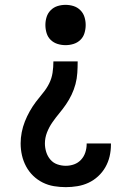

<svg xmlns="http://www.w3.org/2000/svg" viewBox="-20 -548 540 791"><path d="M250 -362Q233 -362 217 -367Q201 -372 189 -383.5Q177 -395 172 -411.5Q167 -428 167 -445Q167 -462 172 -478Q177 -494 189 -506Q201 -518 217 -523Q233 -528 250 -528Q267 -528 283 -523Q299 -518 311 -506Q323 -494 328 -478Q333 -462 333 -445Q333 -428 328 -411.5Q323 -395 311 -383.5Q299 -372 283 -367Q267 -362 250 -362ZM251 223Q227 223 202.5 219Q178 215 156 204Q134 193 116.5 176Q99 159 87.5 137.5Q76 116 70.5 92Q65 68 65 43Q65 20 69.5 -3Q74 -26 82.5 -47.5Q91 -69 102.5 -89.5Q114 -110 128 -128.5Q142 -147 157 -165Q172 -183 182.5 -204Q193 -225 196.5 -248Q200 -271 200 -295H300Q300 -271 298.5 -247.5Q297 -224 291 -201.5Q285 -179 275 -158Q265 -137 252 -118Q239 -99 224 -81Q209 -63 195.5 -43.5Q182 -24 173.5 -2Q165 20 165 43Q165 61 170.5 78.5Q176 96 187.5 109.5Q199 123 216 129Q233 135 251 135Q269 135 285.5 129Q302 123 314 110Q326 97 331.5 80Q337 63 337 46V43H437V49Q437 73 431.5 96.5Q426 120 414 141Q402 162 384 178.5Q366 195 344.5 205Q323 215 299 219Q275 223 251 223Z"/></svg>

Font: Iosevka Curly Slab Semibold
Style: Regular
Weight: 600
Monospace: yes
Designer: Belleve Invis
Foundry: Belleve Invis
Version: Version 22.1.2; ttfautohint (v1.8.4)